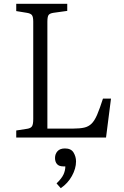

<svg xmlns="http://www.w3.org/2000/svg" viewBox="-20 -720 651 1005"><path d="M65 0V-37L123 -46Q141 -49 147.5 -59Q154 -69 154 -97V-607Q154 -632 147 -641Q140 -650 120 -653L65 -662V-700H332V-663L260 -653Q240 -650 234 -641Q228 -632 228 -606V-47H365Q398 -47 420.5 -52Q443 -57 459 -72.5Q475 -88 488.5 -119.5Q502 -151 519 -204H561L535 0ZM298 265 276 240Q303 214 312.5 193Q322 172 322 151H312Q289 151 278.5 139Q268 127 268 107Q268 86 281 71.5Q294 57 320 57Q352 57 365 78.5Q378 100 378 125Q378 162 356.5 201Q335 240 298 265Z"/></svg>

Font: Literata 12pt Light
Style: Regular
Weight: 300
Designer: Latin by Veronika Burian and Jose Scaglione. Greek by Irene Vlachou. Cyrillic by Vera Evstafieva.
Foundry: TypeTogether
Version: Version 3.002